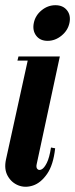

<svg xmlns="http://www.w3.org/2000/svg" viewBox="-33 -712 289 738"><path d="M77 -495H197L108 -81Q105 -68 111 -62Q117 -56 127 -61Q137 -66 147 -86Q157 -106 163 -145L179 -142Q172 -78 148 -43.5Q124 -9 94 1Q64 11 37.5 0.5Q11 -10 -3.5 -36Q-18 -62 -10 -99ZM34 -479 38 -495H87L83 -479ZM97 -624Q103 -653 127 -672.5Q151 -692 180 -692Q209 -692 224.5 -672.5Q240 -653 234 -624Q228 -595 203.5 -575Q179 -555 150 -555Q121 -555 106 -575Q91 -595 97 -624Z"/></svg>

Font: Emberly Black
Style: Italic
Weight: 900
Italic angle: -12°
Designer: Rajesh Rajput
Foundry: Rajesh Rajput
Version: Version 1.000